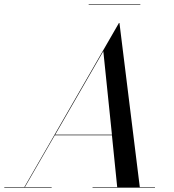

<svg xmlns="http://www.w3.org/2000/svg" viewBox="-65 -872 810 892"><path d="M347 -852.5H587V-850H347ZM-45 -2.5H48L487.5 -765H490L584.5 -2.5H655V0H365V-2.5H479.5L455 -243.5H189.5L50.5 -2.5H175V0H-45ZM415 -634 191.5 -246.5H455Z"/></svg>

Font: Bodoni* 72pt
Style: Italic
Weight: 400
Italic angle: -13°
Version: Version 2.3